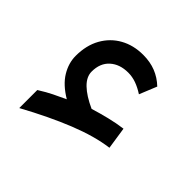

<svg xmlns="http://www.w3.org/2000/svg" viewBox="-116 -484 636 636"><g transform="rotate(45 202.5 -165.5)"><path d="M141.1 -89.4Q116.7 -78.1 97.2 -68.6Q77.6 -59.1 50.3 -42V42.5Q140.6 -6.8 217 -37.4Q293.5 -67.9 354.5 -75.7L342.8 -153.3Q313 -149.4 282.2 -141.8Q251.5 -134.3 221.7 -125Q179.7 -144 157 -166Q134.3 -188 134.3 -212.4Q134.3 -252 158.7 -273.9Q183.1 -295.9 222.7 -295.9Q241.7 -295.9 260.3 -289.3Q278.8 -282.7 298.3 -270L323.2 -331.1Q301.8 -351.6 275.4 -362.1Q249 -372.6 216.3 -372.6Q170.9 -372.6 135.7 -353Q100.6 -333.5 80.3 -297.4Q60.1 -261.2 60.1 -211.9Q60.1 -178.2 79.3 -146.5Q98.6 -114.7 141.1 -89.4Z"/></g></svg>

Font: Vazir Variable Regular
Style: Regular
Weight: 400
Designer: Saber Rastikerdar
Foundry: Saber Rastikerdar
Version: Version 30.1.0